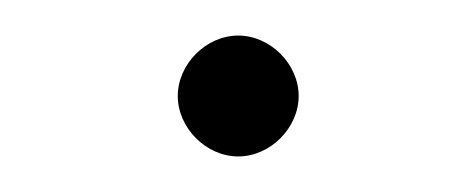

<svg xmlns="http://www.w3.org/2000/svg" viewBox="-20 -299 268 108"><path d="M114 -211C132 -211 148 -227 148 -245C148 -263 132 -279 114 -279C96 -279 80 -263 80 -245C80 -227 96 -211 114 -211Z"/></svg>

Font: Arima Koshi Thin
Style: Regular
Weight: 250
Designer: Joana Correia and Natanael Gama
Foundry: NDISCOVER
Version: Version 1.019;PS 001.019;hotconv 1.0.88;makeotf.lib2.5.64775